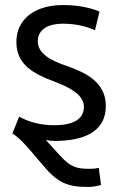

<svg xmlns="http://www.w3.org/2000/svg" viewBox="-20 -553 475 762"><path d="M333 117C345 117 355 117 372 113L381 181C365 186 345 189 329 189C245 189 207 171 148 100L102 46C80 20 50 -12 29 -23L56 -90C94 -69 141 -56 195 -56C264 -56 313 -76 313 -129C313 -180 249 -209 194 -230C113 -260 45 -297 45 -386C45 -475 115 -533 231 -533C300 -533 350 -518 375 -507L357 -433C336 -442 296 -459 229 -459C174 -459 130 -438 130 -389C130 -338 186 -312 240 -293C320 -265 400 -228 400 -132C400 -41 330 2 215 6C200 7 179 6 162 3L218 64C257 107 280 117 333 117Z"/></svg>

Font: Repo Regular
Style: Regular
Weight: 400
Designer: Stefan Peev
Foundry: Context Ltd
Version: Version 1.502